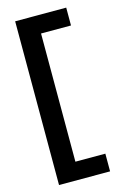

<svg xmlns="http://www.w3.org/2000/svg" viewBox="-153 -917 794 1195"><g transform="rotate(-15 244.5 -319.5)"><path d="M401 208V94H208V-732H401V-847H72V208Z"/></g></svg>

Font: Be Vietnam Pro SemiBold
Style: Regular
Weight: 600
Designer: Lam Bao, Tony Le, Vietanh Nguyen
Foundry: Yellow Type Foundry
Version: Version 1.002